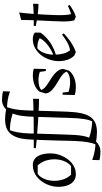

<svg xmlns="http://www.w3.org/2000/svg" viewBox="446 -1246 1065 1998"><g transform="rotate(-90 979.0 -246.5)"><path d="M382.3 -252Q382.3 -225.1 376 -195.1Q369.6 -165 356.9 -136Q344.2 -106.9 325.9 -80.6Q307.6 -54.2 283.7 -34.2Q259.8 -14.2 230.2 -2.2Q200.7 9.8 166.5 9.8Q130.4 9.8 105.2 -5.6Q80.1 -21 64.2 -46.4Q48.3 -71.8 41.3 -104.7Q34.2 -137.7 34.2 -172.9Q34.2 -201.7 41 -232.7Q47.9 -263.7 61 -293.2Q74.2 -322.8 93.8 -349.1Q113.3 -375.5 138.2 -395.3Q163.1 -415 193.6 -426.5Q224.1 -438 259.3 -438Q295.4 -438 319.1 -421.9Q342.8 -405.8 356.9 -379.6Q371.1 -353.5 376.7 -320.1Q382.3 -286.6 382.3 -252ZM248.5 -40Q262.2 -48.8 275.1 -65.4Q288.1 -82 298.3 -104.2Q308.6 -126.5 314.7 -153.8Q320.8 -181.2 320.8 -211.9Q320.8 -259.8 306.4 -304.2Q292 -348.6 257.3 -387.2H169.4Q155.8 -378.4 142.6 -361.8Q129.4 -345.2 119.1 -323Q108.9 -300.8 102.8 -273.2Q96.7 -245.6 96.7 -214.8Q96.7 -167.5 111.1 -122.8Q125.5 -78.1 160.2 -40Z M949.2 -374Q925.3 -373.5 890.6 -374.5Q860.4 -375.5 825.7 -377.4Q825.2 -345.2 823.7 -307.6Q822.8 -267.1 821.3 -225.3Q819.8 -183.6 818.6 -144Q817.4 -104.5 815.9 -71.8Q812.5 8.8 800 66.2Q787.6 123.5 762.7 159.7Q737.8 195.8 698.7 212.6Q659.7 229.5 603 229.5Q580.1 229.5 550.8 226.6Q526.4 224.6 504.4 220.2Q485.4 240.7 462.9 251.5Q433.6 266.1 399.9 266.1Q381.3 266.1 357.2 263.4Q333 260.7 312 255.4L314 180.2Q337.9 189.5 362.3 195.8Q386.7 202.1 408.4 206.1Q430.2 210 448 211.7Q465.8 213.4 477.1 213.4Q482.9 198.7 488.3 179.4Q493.7 160.2 498.3 134.8Q502.9 109.4 506.3 77.4Q509.8 45.4 511.2 5.4Q511.7 -6.8 512.5 -31.7Q513.2 -56.6 513.9 -89.6Q514.6 -122.6 515.6 -161.6Q516.6 -200.7 517.8 -240.7Q519 -280.8 520.5 -319.8Q522 -358.9 523.4 -392.1V-397.9Q512.7 -398.9 502.4 -399.9Q473.6 -402.8 455.8 -404.5Q438 -406.2 436 -407.2L438 -428.2H524.9L527.3 -471.7Q530.8 -544.9 546.6 -594Q562.5 -643.1 589.4 -672.6Q616.2 -702.1 653.6 -714.4Q690.9 -726.6 737.8 -726.6Q760.7 -726.6 789.6 -723.6Q816.4 -721.2 839.8 -716.3Q856.9 -734.4 877.4 -744.1Q907.2 -758.8 940.9 -758.8Q959.5 -758.8 983.6 -756.1Q1007.8 -753.4 1028.8 -748L1026.4 -675.3Q1002.4 -684.6 978.3 -690.7Q954.1 -696.8 932.4 -700.2Q910.6 -703.6 892.8 -704.8Q875 -706.1 863.8 -706.1Q857.9 -691.4 852.3 -672.1Q846.7 -652.8 842 -627.4Q837.4 -602.1 834 -570.1Q830.6 -538.1 829.6 -498L827.6 -431.2Q855 -431.6 875.5 -432.1Q901.4 -433.1 918.9 -433.8Q936.5 -434.6 951.2 -435.1ZM752 -70.3Q752.9 -103.5 754.2 -144.5Q755.4 -185.5 756.8 -228.8Q758.3 -272 759.8 -314Q760.7 -349.6 761.7 -380.4Q747.6 -381.3 733.4 -382.3Q690.4 -385.3 648.4 -388.2Q616.7 -390.6 587.4 -393.1V-383.3Q586.4 -349.6 585.2 -310.3Q584 -271 582.8 -231Q581.5 -190.9 580.1 -152.1Q578.6 -113.3 577.4 -80.6Q576.2 -47.9 575.2 -23.7Q574.2 0.5 573.2 11.2Q568.4 79.1 553.2 127.4Q549.8 138.2 545.9 148.4Q569.3 156.7 592.8 162.6Q619.1 168.9 642.6 172.6Q666 176.3 685.3 178Q704.6 179.7 716.8 179.7Q722.7 165 728.8 144.8Q734.9 124.5 739.7 95Q744.6 65.4 747.8 24.9Q751 -15.6 752 -70.3ZM747.6 -661.6Q721.7 -668 698.2 -671.1Q674.8 -674.3 655.5 -675.5Q636.2 -676.8 624 -676.8Q618.2 -662.1 612.3 -642.3Q606.4 -622.6 601.8 -596.7Q597.2 -570.8 593.8 -538.3Q590.3 -505.9 589.4 -465.8L588.9 -429.7V-428.2H601.6Q671.9 -428.7 724.1 -429.2Q745.1 -429.7 763.7 -429.7Q764.6 -455.1 765.6 -474.1Q766.6 -494.1 767.6 -503.9Q772.5 -571.8 787.6 -620.1Q792 -634.3 796.9 -647.5Q772.5 -655.8 747.6 -661.6Z M1230.5 -364.7Q1213.4 -371.6 1190.7 -375.2Q1168 -378.9 1144.5 -378.9Q1113.8 -378.9 1086.2 -372.1Q1058.6 -365.2 1043.5 -351.1Q1046.9 -332.5 1064.2 -315.9Q1081.5 -299.3 1105.7 -283Q1129.9 -266.6 1157.2 -249.8Q1184.6 -232.9 1207.5 -213.6Q1230.5 -194.3 1245.6 -171.6Q1260.7 -148.9 1260.7 -121.1L1242.7 -60.1Q1227.5 -41 1207.5 -27.6Q1187.5 -14.2 1165 -5.9Q1142.6 2.4 1118.4 6.1Q1094.2 9.8 1070.8 9.8Q1048.8 9.8 1028.6 7.1Q1008.3 4.4 989.7 -1L992.7 -127.9H1015.1L1022 -66.9Q1040.5 -59.6 1068.1 -54.7Q1095.7 -49.8 1125 -49.8Q1141.1 -49.8 1157 -51.8Q1172.9 -53.7 1186.8 -57.9Q1200.7 -62 1212.4 -68.6Q1224.1 -75.2 1231.9 -85Q1228.5 -103.5 1210.9 -120.1Q1193.4 -136.7 1168.7 -152.6Q1144 -168.5 1116.2 -184.6Q1088.4 -200.7 1064.7 -219Q1041 -237.3 1024.4 -258.5Q1007.8 -279.8 1006.3 -306.2L1024.4 -367.2Q1036.1 -384.3 1054.2 -397.5Q1072.3 -410.6 1094.7 -419.7Q1117.2 -428.7 1142.3 -433.3Q1167.5 -438 1192.4 -438Q1210.9 -438 1228.8 -435.5Q1246.6 -433.1 1263.2 -427.7L1260.3 -302.7H1239.3L1230.5 -364.7Z M1638.7 -357.9Q1617.7 -325.7 1585 -295.9Q1570.8 -283.2 1553.2 -269.5Q1535.6 -255.9 1513.7 -243.2Q1491.7 -230.5 1465.8 -219Q1439.9 -207.5 1409.7 -198.7Q1411.1 -156.2 1421.9 -116.9Q1432.6 -77.6 1455.6 -50.8Q1497.1 -57.1 1535.6 -78.6Q1574.2 -100.1 1618.7 -133.8L1631.3 -116.2Q1618.2 -104 1599.6 -87.6Q1581.1 -71.3 1556.6 -53.7Q1532.2 -36.1 1502.2 -19.5Q1472.2 -2.9 1436.5 9.8L1399.4 -6.8Q1368.7 -39.1 1355.5 -80.8Q1342.3 -122.6 1342.3 -167Q1342.3 -216.8 1358.9 -265.4Q1375.5 -314 1405.5 -352.3Q1435.5 -390.6 1477.5 -414.3Q1519.5 -438 1570.3 -438Q1578.1 -438 1587.2 -437.3Q1596.2 -436.5 1605.2 -434.1Q1614.3 -431.6 1623.3 -427.5Q1632.3 -423.3 1639.6 -416ZM1581.5 -366.2Q1559.6 -379.4 1536.9 -385Q1514.2 -390.6 1489.3 -390.6Q1485.8 -390.6 1482.7 -390.6Q1479.5 -390.6 1475.6 -390.1Q1460 -378.4 1448 -360.6Q1436 -342.8 1427.7 -321Q1419.4 -299.3 1414.8 -274.7Q1410.2 -250 1409.7 -224.6Q1462.4 -247.6 1495.8 -272.5Q1529.3 -297.4 1548.3 -318.4Q1570.8 -342.8 1581.5 -366.2Z M1768.1 -428.2Q1769 -458.5 1769.8 -491Q1770.5 -523.4 1771 -559.1L1848.6 -580.1Q1844.2 -549.3 1840.6 -510.5Q1836.9 -471.7 1833.5 -429.2Q1863.8 -430.2 1889.4 -431.6Q1915 -433.1 1939.9 -435.1L1938 -378.9Q1914.1 -378.9 1886.5 -381.1Q1858.9 -383.3 1830.6 -386.7Q1828.1 -350.6 1826.4 -315.4Q1824.7 -280.3 1823.5 -250.2Q1822.3 -220.2 1821.5 -197Q1820.8 -173.8 1820.8 -161.1Q1820.8 -146.5 1821.3 -129.9Q1821.8 -113.3 1823 -97.2Q1824.2 -81.1 1826.2 -66.2Q1828.1 -51.3 1831.5 -40Q1838.9 -42 1849.4 -45.4Q1859.9 -48.8 1871.6 -53.5Q1883.3 -58.1 1895 -63.2Q1906.7 -68.4 1917 -73.2L1926.8 -54.2Q1913.6 -44.4 1897.9 -34.7Q1882.3 -24.9 1866.2 -16.1Q1850.1 -7.3 1834 -0.5Q1817.9 6.3 1803.7 9.8L1766.6 -6.8Q1759.8 -32.7 1757.3 -60.8Q1754.9 -88.9 1754.9 -119.1Q1754.9 -163.6 1758.8 -231.7Q1762.7 -299.8 1766.6 -396L1707.5 -407.2L1709 -428.2Z"/></g></svg>

Font: Simonetta
Style: Italic
Weight: 400
Italic angle: -2°
Designer: Gayaneh Bagdasaryan
Foundry: BrownFox
Version: Version 1.001